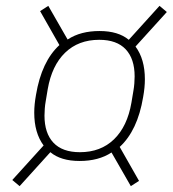

<svg xmlns="http://www.w3.org/2000/svg" viewBox="-20 -677 590 656"><path d="M252 -127Q188 -127 152 -157L47 -41L22 -62L129 -180Q97 -223 97 -292Q97 -320 103 -353Q122 -467 183 -523L117 -639L145 -657L211 -542Q234 -557 261 -564Q288 -571 320 -571Q384 -571 420 -541L525 -657L550 -636L443 -518Q475 -475 475 -406Q475 -378 469 -345Q450 -231 389 -175L455 -59L427 -41L361 -156Q317 -127 252 -127ZM253 -157Q324 -157 369.5 -201Q415 -245 429 -326L436 -368Q438 -379 439 -392Q440 -405 440 -416Q440 -476 409.5 -508.5Q379 -541 319 -541Q248 -541 202.5 -497Q157 -453 143 -372L136 -330Q134 -319 133 -306Q132 -293 132 -282Q132 -222 162.5 -189.5Q193 -157 253 -157Z"/></svg>

Font: IBM Plex Sans Condensed ExtraLight
Style: Italic
Weight: 200
Width: 3
Italic angle: -11°
Designer: Mike Abbink, Paul van der Laan, Pieter van Rosmalen
Foundry: Bold Monday
Version: Version 1.3